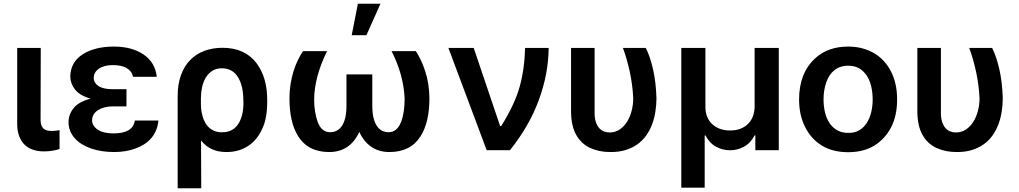

<svg xmlns="http://www.w3.org/2000/svg" viewBox="-20 -801 5435 1024"><path d="M214.1 6.4Q183.9 6.4 157.7 -1.8Q131.4 -9.9 112.2 -28.2Q93 -46.5 82 -75.8Q71 -105.1 71.7 -147V-545.5H197.4L196.4 -158.7Q196.7 -142.4 201 -131.6Q205.3 -120.7 212.9 -114.3Q220.5 -108 231.2 -105.3Q241.8 -102.6 255.3 -102.6Q276.6 -102.6 297.6 -106.9V-6.4Q260.3 6.4 214.1 6.4Z M588.4 9.9Q555 9.9 524.1 5.1Q493.3 0.4 466.3 -8.9Q439.3 -18.1 417.1 -31.8Q394.9 -45.5 378.9 -63.4Q362.9 -81.3 354.2 -103Q345.5 -124.6 345.5 -149.9Q345.5 -190.3 372.5 -224.1Q399.9 -258.5 462.7 -274.9Q404.5 -291.9 379.6 -324.2Q354.8 -356.5 354.8 -394.2Q356.9 -470.5 421.2 -511.4Q485.8 -552.6 587.7 -552.6Q683.2 -552.6 745.7 -510.3Q807.9 -468.4 816.1 -391.3H689.3Q686.1 -407.3 677.2 -419Q668.3 -430.8 654.5 -438.6Q640.6 -446.4 622.3 -450.1Q604 -453.8 582.4 -453.8Q557.2 -453.8 538 -448.5Q518.8 -443.2 506 -433.9Q493.3 -424.7 486.7 -412.5Q480.1 -400.2 479.8 -386.4Q480.1 -359 505 -342.2Q529.8 -325.3 581.3 -325.3H654.5V-233.7H581.3Q559.7 -233.7 539.8 -228.9Q519.9 -224.1 504.6 -214.8Q489.3 -205.6 480.3 -191.8Q471.2 -177.9 471.2 -159.4Q471.2 -130.3 501.1 -109.7Q531.2 -89.5 584.9 -89.5Q636 -89.5 664.6 -106Q693.2 -122.5 699.2 -158H824.9Q822.1 -129.6 812.5 -106.4Q802.9 -83.1 787.1 -64.6Q771.3 -46.2 750.4 -32.5Q729.4 -18.8 704.2 -9.6Q652.3 9.9 588.4 9.9Z M1053.3 203.1H927.6V-285.5Q927.2 -350.5 944.8 -399.3Q962.4 -448.2 994 -480.6Q1025.6 -513.1 1069.4 -529.5Q1113.3 -545.8 1165.8 -546.2Q1286.2 -546.2 1348.4 -463.8Q1405.2 -387.8 1405.2 -267V-262.1Q1405.2 -169.7 1379.3 -115.4Q1366.8 -87.4 1348.7 -64.3Q1330.6 -41.2 1306.6 -24.7Q1282.7 -8.2 1252.8 0.9Q1223 9.9 1187.5 9.9Q1100.1 9.9 1052.2 -52.2ZM1165.1 -95.5Q1224.4 -95.5 1253.2 -143.8Q1278.4 -186.1 1278.4 -252.8Q1278.4 -293.3 1272.7 -325.5Q1267 -357.6 1252.1 -384.6Q1222.7 -436.8 1163 -436.8Q1133.2 -436.8 1112 -423.1Q1090.9 -409.4 1077.4 -386.9Q1063.9 -364.3 1057.7 -335.6Q1051.5 -306.8 1051.5 -276.6V-245.4Q1051.5 -230.8 1053.6 -214Q1055.8 -197.1 1060.5 -180.4Q1065.3 -163.7 1073.5 -148.3Q1081.7 -132.8 1094.3 -121.1Q1106.9 -109.4 1124.3 -102.3Q1141.7 -95.2 1165.1 -95.5Z M2057.2 9.9Q2001.4 9.9 1961.1 -17.4Q1920.8 -44.7 1896.3 -97.3Q1846.6 9.9 1735.4 9.9Q1622.9 9.9 1569.6 -75.3Q1523.8 -148.8 1523.8 -277Q1523.8 -316.8 1529.7 -352.8Q1535.5 -388.8 1545.3 -420.5Q1555 -452.1 1568.2 -479.2Q1581.3 -506.4 1595.9 -528.4H1724.4Q1655.9 -388.8 1655.5 -269.9Q1655.5 -204.2 1674 -151.3Q1694.6 -95.9 1740.4 -95.9Q1759.6 -95.9 1775.6 -103.9Q1791.5 -111.9 1803.3 -129.1Q1815 -146.3 1821.4 -173.1Q1827.8 -199.9 1827.8 -237.9V-404.1H1965.6V-237.9Q1965.6 -199.6 1972.1 -172.6Q1978.7 -145.6 1990.4 -128.6Q2002.1 -111.5 2018.1 -103.7Q2034.1 -95.9 2052.9 -95.9Q2097.3 -95.9 2119 -150.6Q2138.1 -198.9 2138.1 -277Q2131.4 -405.5 2068.2 -528.4H2197.8Q2212.7 -505.7 2225.3 -478.7Q2237.9 -451.7 2248.2 -419.7Q2269.2 -355.8 2270.2 -277Q2270.2 -148.4 2223 -74.2Q2169.7 9.9 2057.2 9.9ZM1934.3 -613.3H1855.8L1888.8 -781.2H2009.2Z M2699.9 0H2575.6L2371.4 -545.5H2506.4L2647.4 -128.6H2653.1Q2689.3 -186.8 2713.8 -238.8Q2738.3 -290.8 2751.4 -338.1Q2764.6 -385.7 2771.8 -437Q2779.1 -488.3 2780.5 -545.5H2906.2Q2905.5 -476.6 2892.8 -408Q2880 -339.5 2854.4 -269.5Q2804.3 -131 2699.9 0Z M3234.7 9.9Q3175.1 9.9 3127.1 -12.1Q3079.2 -34.4 3051.8 -83.8Q3026.3 -130.7 3025.6 -206V-545.5H3151.3V-204.5Q3150.6 -173.7 3157.1 -152.7Q3163.7 -131.7 3174.9 -118.8Q3186.1 -105.8 3200.6 -100.1Q3215.2 -94.5 3230.8 -94.5Q3261.4 -94.5 3285 -110.4Q3308.6 -126.4 3324.6 -152.2Q3340.6 -177.9 3348.9 -210.6Q3357.2 -243.3 3357.2 -277Q3353.7 -349.8 3338.8 -418.3Q3323.9 -486.9 3302.2 -545.5H3424.4Q3446.7 -501.1 3462.7 -432.5Q3478.3 -364.7 3481.2 -277Q3480.8 -240.4 3475.3 -204.9Q3469.8 -169.4 3457.7 -137.4Q3445.7 -105.5 3426.5 -78.5Q3407.3 -51.5 3380 -31.8Q3352.6 -12.1 3316.6 -0.9Q3280.5 10.3 3234.7 9.9Z M3738.3 199.9H3613.6V-545.5H3742.2V-229.4Q3742.2 -202.1 3751.2 -179.3Q3760.3 -156.6 3777.3 -140.1Q3794.4 -123.6 3818.7 -114.3Q3843 -105.1 3873.6 -105.1Q3905.2 -105.1 3929.3 -114.5Q3953.5 -123.9 3970 -140.6Q3986.5 -157.3 3995.2 -180Q4003.9 -202.8 4004.6 -229.4V-545.5H4133.5V0H4008.5V-78.8H4004.3Q3982.6 -36.9 3947.1 -18.1Q3912.6 0.4 3873.6 0.4Q3834.5 0.4 3799.7 -18.1Q3764.2 -36.9 3742.5 -78.8H3738.3Z M4503.2 10.7Q4420.8 10.7 4362.9 -24.9Q4305.4 -60.4 4274.1 -123.2Q4241.8 -186.4 4241.8 -270.6Q4241.8 -412.3 4328.8 -491.1Q4396.7 -552.6 4503.2 -552.6Q4545.1 -552.6 4580.6 -542.8Q4616.1 -533 4644.9 -515.4Q4673.7 -497.9 4695.7 -473.2Q4717.7 -448.5 4732.6 -418.7Q4764.6 -355.1 4764.6 -270.6Q4764.6 -182.9 4731.9 -120.7Q4699.2 -58.9 4642.2 -24.1Q4585.2 10.7 4503.2 10.7ZM4503.9 -92.3Q4537.3 -91.6 4561.8 -105.8Q4586.3 -120 4602.3 -144.5Q4618.3 -169 4626.2 -201.7Q4634.2 -234.4 4634.2 -271Q4634.2 -305.8 4627 -338.2Q4619.7 -370.7 4603.9 -395.8Q4588.1 -420.8 4563.4 -435.7Q4538.7 -450.6 4503.9 -450.6Q4480.8 -450.6 4462.2 -444.1Q4443.5 -437.5 4429 -425.8Q4414.4 -414.1 4403.9 -397.5Q4393.5 -381 4386.7 -361.5Q4372.2 -320 4372.2 -271Q4372.2 -235.8 4379.6 -203.5Q4387.1 -171.2 4402.9 -146.5Q4418.7 -121.8 4443.7 -107.1Q4468.8 -92.3 4503.9 -92.3Z M5081.7 9.9Q5022 9.9 4974.1 -12.1Q4926.1 -34.4 4898.8 -83.8Q4873.2 -130.7 4872.5 -206V-545.5H4998.2V-204.5Q4997.5 -173.7 5004.1 -152.7Q5010.7 -131.7 5021.8 -118.8Q5033 -105.8 5047.6 -100.1Q5062.1 -94.5 5077.8 -94.5Q5108.3 -94.5 5131.9 -110.4Q5155.5 -126.4 5171.5 -152.2Q5187.5 -177.9 5195.8 -210.6Q5204.2 -243.3 5204.2 -277Q5200.6 -349.8 5185.7 -418.3Q5170.8 -486.9 5149.1 -545.5H5271.3Q5293.7 -501.1 5309.7 -432.5Q5325.3 -364.7 5328.1 -277Q5327.8 -240.4 5322.3 -204.9Q5316.8 -169.4 5304.7 -137.4Q5292.6 -105.5 5273.4 -78.5Q5254.3 -51.5 5226.9 -31.8Q5199.6 -12.1 5163.5 -0.9Q5127.5 10.3 5081.7 9.9Z"/></svg>

Font: Linik Sans SemiBold
Style: Regular
Weight: 600
Designer: Fonts by Rasmus Andersson / Changes by Cristiano Sobral with parts from Marc Monis
Foundry: rsms
Version: Version 3.020; ttfautohint (v1.6)